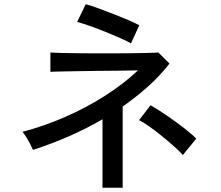

<svg xmlns="http://www.w3.org/2000/svg" viewBox="-20 -840 1040 903"><path d="M462 43V-279Q383 -233 299.5 -197Q216 -161 135 -135Q131 -145 122.5 -161.5Q114 -178 104 -194Q94 -210 86 -220Q188 -247 286.5 -290Q385 -333 473 -389Q561 -445 629 -509Q586 -508 534 -507.5Q482 -507 429.5 -506.5Q377 -506 331.5 -505Q286 -504 255 -503.5Q224 -503 217 -502V-593Q228 -592 265.5 -591Q303 -590 357 -589.5Q411 -589 470 -589Q529 -589 583 -589.5Q637 -590 675.5 -591Q714 -592 725 -593L777 -541Q732 -483 676 -433Q620 -383 557 -339V43ZM596 -636Q581 -645 548.5 -659.5Q516 -674 476.5 -690Q437 -706 401 -718.5Q365 -731 343 -737L383 -820Q401 -816 435.5 -803.5Q470 -791 510 -775.5Q550 -760 584 -745.5Q618 -731 635 -721ZM840 -111Q824 -129 797.5 -152.5Q771 -176 741 -200.5Q711 -225 682.5 -245Q654 -265 634 -275L688 -345Q711 -332 741.5 -312Q772 -292 803 -269.5Q834 -247 861 -225.5Q888 -204 903 -188Z"/></svg>

Font: Zen Kaku Gothic New Medium
Style: Regular
Weight: 500
Designer: Yoshimichi Ohira
Foundry: Positype
Version: Version 1.002